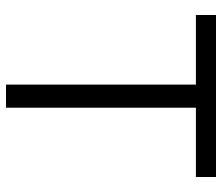

<svg xmlns="http://www.w3.org/2000/svg" viewBox="-70 -670 740 640"><g transform="rotate(90 300.0 -350.0)"><path d="M262 0V-633H30V-700H570V-633H339V0Z"/></g></svg>

Font: Red Hat Mono VF Light
Style: Regular
Weight: 300
Monospace: yes
Designer: Pentagram, MCKL
Foundry: Pentagram, MCKL
Version: Version 1.023